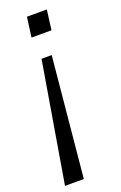

<svg xmlns="http://www.w3.org/2000/svg" viewBox="-154 -572 514 815"><g transform="rotate(-20 103.5 -165.0)"><path d="M75.2 200.2H-9.8L81.1 -340.8H127ZM71.8 -439.9 84 -529.8H173.8L162.1 -439.9Z"/></g></svg>

Font: Cooper Hewitt
Style: Book Italic
Weight: 706
Designer: Village Type and Design LLC
Foundry: Cooper Hewitt Smithsonian Design Museum
Version: 1.000